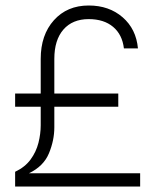

<svg xmlns="http://www.w3.org/2000/svg" viewBox="-20 -678 563 698"><path d="M35 -338H128V-464Q128 -551 176 -604.5Q224 -658 302.5 -658Q376.5 -658 425.8 -615.2Q475 -572.5 481.5 -502H430.5Q424.5 -552.5 391 -580.5Q357.5 -608.5 302.5 -608.5Q243.5 -608.5 210.5 -570.5Q177.5 -532.5 177.5 -464V-338H410V-290H177.5V-215Q177.5 -168 158 -120.8Q138.5 -73.5 85 -48H489.5V0H35V-53.5Q71 -70.5 91.2 -98.2Q111.5 -126 119.8 -158.8Q128 -191.5 128 -222.5V-290H35Z"/></svg>

Font: Overused Grotesk Light
Style: Regular
Weight: 300
Version: Version 0.004